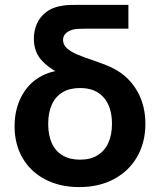

<svg xmlns="http://www.w3.org/2000/svg" viewBox="-20 -755 658 790"><path d="M306.2 14.8Q227.2 14.8 167 -16.3Q106.7 -47.4 73.3 -104.2Q40 -161 40 -235.8Q40 -309.6 72.7 -366.4Q105.3 -423.2 166.3 -449.6Q227.2 -476 308.7 -461.2V-504.8Q388.9 -504.8 450 -471.8Q511.2 -438.8 544.7 -380Q578.2 -321.2 578.2 -245.5Q578.2 -169.2 544.4 -110.2Q510.7 -51.2 449.1 -18.2Q387.5 14.8 306.2 14.8ZM309.5 -98Q352.2 -98 381.6 -116.2Q411 -134.3 425.8 -167.4Q440.7 -200.5 440.7 -245.8Q440.7 -314.9 406.7 -353.9Q372.7 -392.8 309.5 -392.8Q266.7 -392.8 237.2 -375.1Q207.8 -357.3 193.1 -324.1Q178.3 -290.9 178.3 -245.5Q178.3 -198.6 193.4 -165.6Q208.5 -132.6 237.9 -115.3Q267.3 -98 309.5 -98ZM383 -403.8Q378.9 -405.2 374 -406.5Q369 -407.8 363.8 -408.9Q289.5 -428.1 240.5 -447Q191.4 -465.9 155.4 -502.4Q119.3 -538.8 119.3 -596Q119.3 -626.3 130.7 -654.8Q142.1 -683.3 169.4 -704.8Q196.7 -726.2 241.5 -732.3Q253.2 -734.2 268.5 -734.6Q283.8 -735 305.2 -735H508.3V-637H332.5Q312.4 -637 300.5 -636.2Q288.7 -635.3 278.5 -632.8Q260.6 -627.6 250 -617.1Q239.5 -606.7 239.5 -590.2Q239.5 -570.7 255.7 -556.2Q271.9 -541.7 297.2 -531Q322.4 -520.3 368.8 -504.8Q405.8 -491.8 426.8 -482.7Z"/></svg>

Font: Vela Sans GX ExtLt
Style: Regular
Weight: 200
Designer: Principal design: Mikhail Sharanda - project Manrope.
Design modification: Ravid Balaliev
Foundry: Mikhail Sharanda
Version: Version 1.001